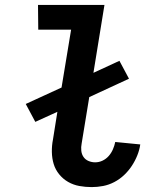

<svg xmlns="http://www.w3.org/2000/svg" viewBox="-20 -755 640 783"><path d="M354 8Q328 8 303.5 3.5Q279 -1 258 -13Q237 -25 221.5 -44Q206 -63 199 -86Q192 -109 191.5 -135Q191 -161 196 -186L214 -299L124 -258L85 -331L231 -398L270 -634H136L135 -735H406L361 -458L467 -507L506 -434L344 -359L313 -170Q310 -155 311.5 -140.5Q313 -126 320.5 -115Q328 -104 341 -98.5Q354 -93 368 -93Q384 -93 398.5 -100Q413 -107 423.5 -119Q434 -131 440.5 -146Q447 -161 450 -176L552 -166Q549 -144 540 -121.5Q531 -99 517.5 -78.5Q504 -58 486 -41Q468 -24 446 -12.5Q424 -1 400.5 3.5Q377 8 354 8Z"/></svg>

Font: Iosevka Extended
Style: Bold Italic
Weight: 700
Width: 7
Italic angle: -9°
Monospace: yes
Designer: Belleve Invis
Foundry: Belleve Invis
Version: Version 32.5.0; ttfautohint (v1.8.4)